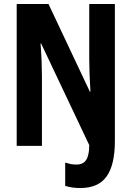

<svg xmlns="http://www.w3.org/2000/svg" viewBox="-20 -734 662 966"><path d="M384 212Q364 212 345 209.5Q326 207 308 201V84Q320 88 334 91Q348 94 364 94Q399 94 414 70Q429 46 429 -4L187 -515H184Q188 -463 189.5 -421.5Q191 -380 191 -349V0H64V-714H224L432 -273H435Q429 -372 429 -435V-714H558V-25Q558 95 516.5 153.5Q475 212 384 212Z"/></svg>

Font: Noto Sans ExtraCondensed
Style: Bold
Weight: 700
Width: 2
Designer: Monotype Design Team
Foundry: Monotype Imaging Inc.
Version: Version 2.013; ttfautohint (v1.8.4.7-5d5b)